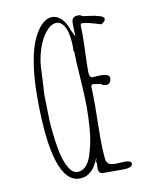

<svg xmlns="http://www.w3.org/2000/svg" viewBox="-79 -731 638 809"><g transform="rotate(-10 239.5 -326.0)"><path d="M280.8 -57.1Q279.3 -47.4 275.9 -37.1L278.8 -33.2Q278.8 -26.4 278.3 -20.5Q277.8 -14.6 277.8 -7.8Q279.3 13.2 297.9 13.2H380.9Q423.8 13.2 423.8 -4.9Q423.8 -18.1 394.5 -18.1L376 -17.1L357.9 -16.1Q334 -16.1 325 -23.7Q315.9 -31.2 314.5 -54.2Q311.5 -94.7 311.5 -133.8L312.5 -205.1L313.5 -275.9Q313.5 -332 311.5 -355L316.9 -362.8H320.8L353.5 -357.9Q359.9 -350.1 376.5 -350.1Q385.7 -350.1 391.1 -357.7Q396.5 -365.2 396.5 -376Q396 -394 357.9 -394L340.3 -393.1L323.7 -392.1Q309.6 -392.1 309.6 -419.9Q309.6 -451.2 311.5 -497.6Q313.5 -543.9 313.5 -575.2Q313.5 -599.6 312.5 -618.2L317.9 -624Q344.2 -623 398.9 -605Q417 -615.7 417 -625Q417 -634.3 398.4 -640.1Q379.9 -646 355 -648.9Q332 -651.4 325.7 -652.8Q320.8 -659.2 309.6 -659.2Q293.9 -659.2 287.4 -652.3Q280.8 -645.5 280.8 -630.9Q280.8 -606.9 282.7 -573.2L274.4 -589.8Q269.5 -598.6 266.6 -606.9Q256.3 -637.2 238.5 -654.3Q220.7 -671.4 199.7 -671.4Q177.7 -671.4 157.2 -652.6Q136.7 -633.8 119.1 -597.2Q100.6 -559.6 90.1 -494.6Q79.6 -429.7 79.6 -349.1Q79.6 19 196.8 19Q252.9 19 280.8 -57.1ZM111.8 -310.5 110.8 -350.1Q110.8 -361.8 113.3 -397Q115.7 -432.1 115.7 -443.8Q115.7 -496.6 130.1 -543Q144.5 -589.4 167.5 -616.7Q190.4 -644 213.4 -644Q235.8 -644 250.5 -614.3Q264.6 -583.5 264.6 -523.9L262.7 -519L266.6 -511.2Q266.6 -471.7 272.5 -393.1Q277.8 -311 277.8 -274.9Q277.8 -230.5 273.9 -179.2Q269.5 -120.1 251 -65.4Q242.2 -39.1 227.1 -24.4Q211.9 -9.8 192.9 -9.8Q172.9 -9.8 157.7 -33.7Q143.6 -56.2 135.3 -87.2Q127 -118.2 121.1 -162.6Q112.8 -227.1 112.8 -271Z"/></g></svg>

Font: Amatica SC
Style: Regular
Weight: 400
Designer: Vernon Adams, Ben Nathan
Foundry: newtypography
Version: Version 2.001